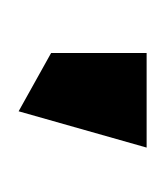

<svg xmlns="http://www.w3.org/2000/svg" viewBox="-6 -784 174 201"><g transform="rotate(90 80.5 -683.0)"><path d="M35 -650 96 -616 134 -750H35Z"/></g></svg>

Font: Aerodynamic
Style: Regular
Weight: 500
Designer: Google
Version: Version 2.000980; 2014